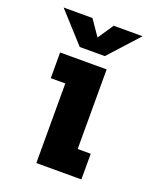

<svg xmlns="http://www.w3.org/2000/svg" viewBox="-131 -776 711 857"><g transform="rotate(20 225.0 -347.0)"><path d="M397 -694 269 -553H150L22 -694H159L210 -620L260 -694ZM297 -122H359V0H145V-378H76V-500H297Z"/></g></svg>

Font: League Mono Condensed ExtraBold
Style: Regular
Weight: 800
Width: 1
Designer: Tyler Finck
Foundry: The League of Moveable Type / Tyler Finck
Version: Version 2.210